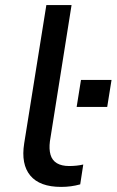

<svg xmlns="http://www.w3.org/2000/svg" viewBox="-20 -725 458 754"><path d="M220 9Q136 9 99 -35.5Q62 -80 75 -162L162 -705H261L176 -170Q172 -139 178.5 -117Q185 -95 203.5 -84Q222 -73 252 -73Q266 -73 280.5 -74.5Q295 -76 307 -79L295 -1Q277 4 258.5 6.5Q240 9 220 9ZM281 -305 298 -411H418L401 -305Z"/></svg>

Font: Nunito Sans 10pt SemiExpanded Medium
Style: Italic
Weight: 500
Width: 6
Italic angle: -9°
Designer: Vernon Adams
Foundry: Vernon Adams
Version: Version 3.101;gftools[0.9.27]